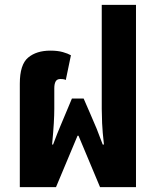

<svg xmlns="http://www.w3.org/2000/svg" viewBox="-20 -765 641 785"><path d="M61 0V-423Q61 -501 95 -529.5Q129 -558 186 -558Q216 -558 237 -552Q258 -546 270 -539L249 -438Q243 -441 237 -441.5Q231 -442 227 -442Q213 -442 207.5 -432Q202 -422 202 -404V-320Q202 -296 200 -261Q198 -226 193 -174H197Q215 -222 227 -250Q239 -278 248 -300L274 -362H322L349 -300Q365 -264 375.5 -238Q386 -212 400 -174H405Q399 -226 397.5 -261Q396 -296 396 -320V-745H536V0H389L301 -210H297L209 0Z"/></svg>

Font: Noto Sans Thai Cond ExtBd
Style: Regular
Weight: 800
Width: 3
Designer: Monotype Design Team
Foundry: Monotype Imaging Inc.
Version: Version 2.002; ttfautohint (v1.8.4.7-5d5b)